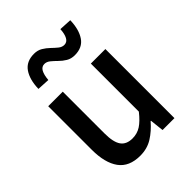

<svg xmlns="http://www.w3.org/2000/svg" viewBox="-231 -943 1083 1083"><g transform="rotate(-45 310.0 -401.5)"><path d="M249 14Q161 14 120 -42.5Q79 -99 79 -204V-551H195V-218Q195 -148 217 -117Q239 -86 287 -86Q325 -86 355 -105.5Q385 -125 419 -168V-551H535V0H440L431 -83H428Q391 -40 348 -13Q305 14 249 14ZM389 -648Q360 -648 338.5 -661Q317 -674 299.5 -691.5Q282 -709 266 -722Q250 -735 232 -735Q210 -735 198.5 -714Q187 -693 184 -655L109 -659Q111 -732 140.5 -774.5Q170 -817 231 -817Q260 -817 281.5 -804Q303 -791 320.5 -774Q338 -757 354 -744Q370 -731 388 -731Q410 -731 421.5 -752Q433 -773 435 -810L510 -806Q508 -734 479 -691Q450 -648 389 -648Z"/></g></svg>

Font: Source Han Sans TC Medium
Style: Regular
Weight: 500
Designer: Ryoko NISHIZUKA Ë•øÂ°öÊ∂ºÂ≠ê (kana, bopomofo & ideographs); Paul D. Hunt (Latin, Greek & Cyrillic); Sandoll Communicatio
Foundry: Adobe
Version: Version 2.004;hotconv 1.0.118;makeotfexe 2.5.65603